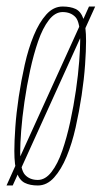

<svg xmlns="http://www.w3.org/2000/svg" viewBox="-31 -559 312 589"><path d="M242 -539H261L227 -464H225L29 -32H27L8 10H-11L21 -61H23L218 -490H220ZM85 10Q61 10 45 2Q29 -6 21 -28.5Q13 -51 13 -96Q13 -125 16 -168.5Q19 -212 26.5 -262Q34 -312 45 -361Q56 -410 72.5 -450Q89 -490 111 -514.5Q133 -539 161 -539Q185 -539 201 -531.5Q217 -524 225 -501Q233 -478 233 -433Q233 -404 230 -360.5Q227 -317 219.5 -267Q212 -217 201 -168Q190 -119 173.5 -79Q157 -39 135 -14.5Q113 10 85 10ZM85 -7Q108 -7 127 -31.5Q146 -56 160 -96.5Q174 -137 184.5 -185.5Q195 -234 202 -282.5Q209 -331 212 -371.5Q215 -412 215 -435Q215 -491 200.5 -506.5Q186 -522 161 -522Q138 -522 119 -497.5Q100 -473 86 -432.5Q72 -392 61.5 -343.5Q51 -295 44 -246.5Q37 -198 34 -158Q31 -118 31 -94Q31 -39 45.5 -23Q60 -7 85 -7Z"/></svg>

Font: Georama
Style: Italic
Weight: 400
Width: 2
Italic angle: -9°
Designer: Jean-Baptiste Levee
Foundry: Production Type
Version: Version 1.000